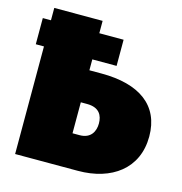

<svg xmlns="http://www.w3.org/2000/svg" viewBox="-104 -792 838 886"><g transform="rotate(15 315.0 -349.0)"><path d="M336 -462H278V-514H394V-639H278V-698H47V-639H8V-514H47V0H347C507 0 624 -84 624 -238C624 -387 517 -462 336 -462ZM312 -161H278V-309H308C368 -309 384 -273 384 -236C384 -199 366 -161 312 -161Z"/></g></svg>

Font: Fira Sans Ultra
Style: Regular
Weight: 950
Designer: Carrois Corporate & Edenspiekermann AG
Foundry: Carrois Corporate GbR & Edenspiekermann AG
Version: Version 4.203;PS 004.203;hotconv 1.0.88;makeotf.lib2.5.64775